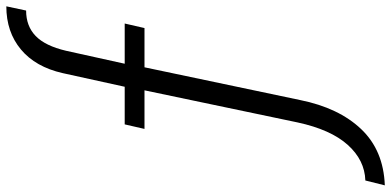

<svg xmlns="http://www.w3.org/2000/svg" viewBox="-434 -530 1207 592"><g transform="rotate(-90 169.0 -234.5)"><path d="M87 80 186 -392H67L81 -453H197L239 -644Q258 -728 312 -773Q366 -818 445 -818L432 -757Q384 -757 353.5 -727.5Q323 -698 308 -634L268 -453H392L378 -392H257L156 88Q132 207 66.5 276Q1 345 -107 349L-92 289Q-29 287 18 234.5Q65 182 87 80Z"/></g></svg>

Font: LINE Seed JP_TTF Regular
Style: Regular
Weight: 400
Designer: LINE & Fontrix & Fontworks
Version: Version 1.002